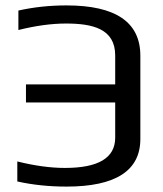

<svg xmlns="http://www.w3.org/2000/svg" viewBox="-20 -680 603 710"><path d="M406 -475V-368H76V-301H406V-171C406 -96 344 -59 220 -59C167 -59 108 -67 44 -83V-9C102 4 163 10 226 10C408 10 499 -49 499 -166V-474C499 -598 408 -660 226 -660C165 -660 106 -654 48 -641V-569C112 -585 171 -593 224 -593C322 -593 406 -574 406 -475Z"/></svg>

Font: Gamestation Text
Style: Bold
Weight: 400
Designer: Jonas Hecksher
Foundry: Jonas Hecksher, Playtypeª, e-types AS
Version: Version 1.003